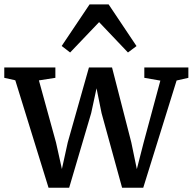

<svg xmlns="http://www.w3.org/2000/svg" viewBox="-25 -870 901 898"><path d="M-5 -506V-554.5H234V-506L157 -494L237 -203.5L264.5 -79.5L292 -204.5L391 -554.5H499L589 -204.5L615 -79L647 -204L725 -493L650 -506V-554.5H856V-506L801 -493.5L645 8H546L450 -341L426.5 -457L401.5 -341L298.5 8H202L46.5 -494.5ZM303 -624.5 263.5 -655 394 -849.5H483L613.5 -654.5L573.5 -624.5L438.5 -766.5Z"/></svg>

Font: Merriweather 20pt Medium
Style: Regular
Weight: 500
Version: Version 2.100